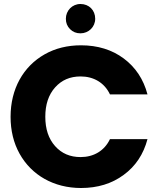

<svg xmlns="http://www.w3.org/2000/svg" viewBox="-20 -937 802 962"><path d="M33 -352C33 -283 48 -221 78 -167C138 -59 250 5 386 5C469 5 541 -17 600 -61C659 -104 699 -164 719 -240H531C503 -181 449 -150 384 -150C331 -150 289 -168 256 -205C223 -242 207 -291 207 -352C207 -413 223 -462 256 -499C289 -536 331 -554 384 -554C449 -554 503 -523 531 -464H719C699 -540 659 -600 600 -644C541 -688 469 -710 386 -710C318 -710 257 -695 204 -665C96 -604 33 -491 33 -352ZM331 -791C345 -777 362 -770 383 -770C424 -770 457 -802 457 -843C457 -886 426 -917 383 -917C342 -917 310 -884 310 -843C310 -822 317 -805 331 -791Z"/></svg>

Font: Poppins
Style: Bold
Weight: 700
Designer: Ninad Kale (Devanagari), Jonny Pinhorn (Latin)
Foundry: Indian Type Foundry
Version: 4.004